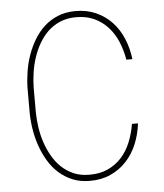

<svg xmlns="http://www.w3.org/2000/svg" viewBox="-52 -767 705 823"><g transform="rotate(-5 300.0 -356.0)"><path d="M528.3 -217.8Q522.9 -170.9 505.6 -129.4Q488.3 -87.9 459.5 -56.9Q430.7 -25.9 390.9 -7.8Q351.1 10.3 300.8 9.8Q259.8 9.8 227.1 -3.9Q194.3 -17.6 168.7 -40.5Q143.1 -63.5 124.8 -94.2Q106.4 -125 94.2 -159.7Q82 -194.3 76.2 -230.7Q70.3 -267.1 69.8 -302.2V-408.7Q70.3 -443.4 76.2 -480.2Q82 -517.1 94.2 -551.5Q106.4 -585.9 125 -616.7Q143.6 -647.5 168.9 -670.4Q194.3 -693.4 227.1 -706.8Q259.8 -720.2 300.8 -720.7Q350.6 -721.2 390.6 -703.4Q430.7 -685.5 459.5 -654.8Q488.3 -624 505.6 -582.5Q522.9 -541 528.3 -494.1H502.4Q495.6 -535.2 480.2 -571.8Q464.8 -608.4 439.9 -635.7Q415 -663.1 380.6 -679Q346.2 -694.8 300.8 -694.3Q264.2 -693.8 234.6 -681.4Q205.1 -668.9 182.6 -647.7Q160.2 -626.5 143.8 -598.1Q127.4 -569.8 116.9 -538.3Q106.4 -506.8 101.6 -473.6Q96.7 -440.4 96.2 -409.7V-302.2Q96.7 -271 101.6 -237.8Q106.4 -204.6 116.9 -173.1Q127.4 -141.6 143.6 -113.3Q159.7 -85 182.4 -63.5Q205.1 -42 234.4 -29.3Q263.7 -16.6 300.8 -16.6Q346.7 -16.1 381.3 -32Q416 -47.9 440.7 -75.2Q465.3 -102.5 480.5 -139.4Q495.6 -176.3 502.4 -217.8Z"/></g></svg>

Font: TypoPRO Roboto Mono
Style: Regular
Weight: 250
Designer: Google
Version: Version 2.000986; 2015; ttfautohint (v1.3)